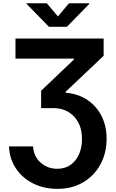

<svg xmlns="http://www.w3.org/2000/svg" viewBox="-20 -969 727 1204"><path d="M36.6 -50.8H187.5Q190.9 11.7 234.6 50.5Q278.3 89.4 339.4 89.4Q387.7 89.4 422.4 64.9Q457 40.5 475.6 -1.5Q494.1 -43.5 494.1 -96.7Q494.1 -186.5 443.8 -238.8Q393.6 -291 314.9 -291H237.8V-399.9L443.4 -595.7V-601.6H77.1V-727.5H629.9V-619.1L392.1 -394V-387.2Q468.8 -381.3 526.4 -343.3Q584 -305.2 616.2 -242.4Q648.4 -179.7 648.4 -99.6Q648.4 -7.8 609.1 63.2Q569.8 134.3 500.5 174.8Q431.2 215.3 340.3 215.3Q255.4 215.3 187.5 181.2Q119.6 147 79.6 86.9Q39.6 26.9 36.6 -50.8ZM273.4 -948.7 343.3 -865.7 412.6 -948.7H540.5V-945.3L399.4 -800.8H287.1L146 -945.3V-948.7Z"/></svg>

Font: Inter-Bold
Style: Bold
Weight: 700
Designer: Rasmus Andersson
Foundry: rsms
Version: Version 4.000;git-a52131595